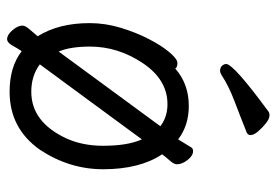

<svg xmlns="http://www.w3.org/2000/svg" viewBox="-139 -614 778 540"><g transform="rotate(90 250.0 -344.0)"><path d="M179 -574Q170 -574 165 -579.5Q160 -585 160 -591Q160 -612 295 -711Q299 -713 304 -713Q314 -713 326.5 -703Q339 -693 349.5 -681Q360 -669 360 -659Q360 -653 353 -649Q308 -631 264.5 -614.5Q221 -598 191 -578Q184 -574 179 -574ZM90 25Q78 25 65 10Q52 -5 52 -18Q52 -26 62 -37.5Q72 -49 82 -61Q45 -120 45 -207Q45 -251 58 -294Q71 -337 89.5 -373Q108 -409 127 -431.5Q146 -454 157 -454Q169 -454 173 -448Q216 -486 278 -486Q333 -486 372 -456L394 -492Q397 -498 405 -498Q418 -498 430 -482.5Q442 -467 442 -453Q442 -444 432 -433Q422 -422 414 -411Q456 -348 456 -245Q456 -150 401 -67Q341 18 238 18Q168 18 124 -16L122 -13Q117 -6 108.5 9.5Q100 25 90 25ZM238 -43Q323 -43 369 -141Q390 -187 390 -245Q390 -314 372 -354L161 -67Q193 -43 238 -43ZM125 -120 335 -406Q309 -426 273 -426Q204 -426 157.5 -356.5Q111 -287 111 -208Q111 -153 125 -120Z"/></g></svg>

Font: Moon Stars Kai T HW
Style: Regular
Weight: 400
Designer: GuiWonder
Version: Version 1.101